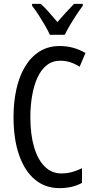

<svg xmlns="http://www.w3.org/2000/svg" viewBox="-20 -963 486 993"><path d="M292 -649Q251 -649 221.5 -625.5Q192 -602 173.5 -561Q155 -520 146 -467.5Q137 -415 137 -357Q137 -267 156.5 -201.5Q176 -136 212 -101Q248 -66 297 -66Q327 -66 353.5 -73.5Q380 -81 404 -93V-17Q380 -4 351 3Q322 10 287 10Q214 10 161 -34Q108 -78 79 -160.5Q50 -243 50 -358Q50 -434 64.5 -500.5Q79 -567 109 -617.5Q139 -668 184 -696.5Q229 -725 289 -725Q325 -725 358 -716Q391 -707 422 -689L392 -618Q370 -632 345 -640.5Q320 -649 292 -649ZM238 -783Q228 -805 213 -831Q198 -857 181 -883.5Q164 -910 146 -933V-943H191Q210 -926 232.5 -900.5Q255 -875 277 -849Q303 -879 320.5 -898Q338 -917 363 -943H408V-933Q393 -913 375.5 -886.5Q358 -860 342 -833Q326 -806 315 -783Z"/></svg>

Font: Noto Sans Devanagari ExtraCondensed
Style: Regular
Weight: 400
Width: 2
Designer: Jelle Bosma - Monotype Design Team
Foundry: Monotype Imaging Inc.
Version: Version 2.006